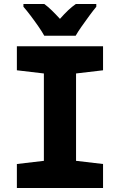

<svg xmlns="http://www.w3.org/2000/svg" viewBox="-20 -947 603 967"><path d="M65 0V-121L201 -137V-577L65 -593V-714H499V-593L363 -577V-137L499 -121V0ZM203 -767Q192 -787 173 -814.5Q154 -842 133.5 -869Q113 -896 98 -913V-927H203Q222 -913 241 -894.5Q260 -876 282 -852Q304 -877 323 -895Q342 -913 362 -927H465V-913Q450 -895 430.5 -868.5Q411 -842 392 -815Q373 -788 361 -767Z"/></svg>

Font: Noto Sans Mono SemiCondensed Black
Style: Regular
Weight: 900
Width: 4
Designer: Monotype Design Team
Foundry: Monotype Imaging Inc.
Version: Version 2.014; ttfautohint (v1.8.4.7-5d5b)